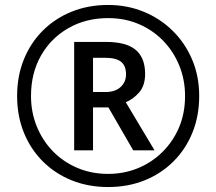

<svg xmlns="http://www.w3.org/2000/svg" viewBox="-20 -744 872 774"><path d="M416 10Q336 10 269 -17Q202 -44 152.5 -93.5Q103 -143 76 -210Q49 -277 49 -357Q49 -437 76 -504Q103 -571 152.5 -620.5Q202 -670 269 -697Q336 -724 416 -724Q492 -724 558.5 -697Q625 -670 675.5 -620.5Q726 -571 754.5 -504Q783 -437 783 -357Q783 -277 756 -210Q729 -143 679.5 -93.5Q630 -44 563 -17Q496 10 416 10ZM416 -43Q480 -43 536 -66Q592 -89 635 -131.5Q678 -174 702 -231Q726 -288 726 -357Q726 -422 703 -479Q680 -536 638.5 -579Q597 -622 540.5 -646.5Q484 -671 416 -671Q326 -671 255.5 -630.5Q185 -590 145 -519.5Q105 -449 105 -357Q105 -292 128 -235Q151 -178 192.5 -135Q234 -92 291 -67.5Q348 -43 416 -43ZM279 -138V-575H407Q489 -575 527 -543Q565 -511 565 -446Q565 -399 541 -371.5Q517 -344 487 -332L603 -138H517L417 -311H355V-138ZM405 -373Q444 -373 466 -393Q488 -413 488 -444Q488 -479 468 -495Q448 -511 404 -511H355V-373Z"/></svg>

Font: Noto Sans Batak
Style: Regular
Weight: 400
Designer: Monotype Design Team
Foundry: Monotype Imaging Inc.
Version: Version 2.002; ttfautohint (v1.8.4.7-5d5b)